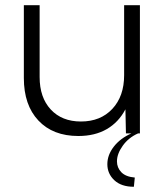

<svg xmlns="http://www.w3.org/2000/svg" viewBox="-20 -508 633 731"><path d="M512.7 0H505.4Q469.2 16.1 447.3 46.9Q425.3 77.6 425.3 106.4Q425.3 130.4 441.9 147.7Q458.5 165 493.2 168L489.7 203.1Q441.9 203.1 415.3 178.2Q388.7 153.3 388.7 117.2Q388.7 82 413.3 50.3Q438 18.6 480 0H459.5L457.5 -91.8Q431.6 -42.5 386.5 -16.4Q341.3 9.8 278.3 9.8Q181.6 9.8 126.2 -49.1Q70.8 -107.9 70.8 -210.9V-488.3H130.9V-214.8Q130.9 -136.7 173.3 -91.1Q215.8 -45.4 288.1 -45.4Q362.8 -45.4 407.7 -93.5Q452.6 -141.6 452.6 -221.7V-488.3H512.7Z"/></svg>

Font: Kumbh Sans Light
Style: Regular
Weight: 300
Version: Version 1.004